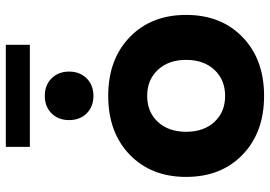

<svg xmlns="http://www.w3.org/2000/svg" viewBox="-150 -740 901 640"><g transform="rotate(-90 300.0 -420.5)"><path d="M104 -438.2Q178.2 -509.8 299.8 -509.8Q421.4 -509.8 495.6 -438.2Q569.8 -366.7 569.8 -250Q569.8 -133.3 495.6 -61.8Q421.4 9.8 299.8 9.8Q178.2 9.8 104 -61.8Q29.8 -133.3 29.8 -250Q29.8 -366.7 104 -438.2ZM213.1 -155.8Q246.1 -120.1 299.8 -120.1Q353.5 -120.1 386.7 -155.8Q419.9 -191.4 419.9 -250Q419.9 -308.6 386.7 -344.2Q353.5 -379.9 299.8 -379.9Q246.1 -379.9 213.1 -344.2Q180.2 -308.6 180.2 -250Q180.2 -191.4 213.1 -155.8ZM299.8 -721.2Q335.9 -721.2 358.4 -698.5Q380.9 -675.8 380.9 -640.1Q380.9 -604.5 358.4 -581.8Q335.9 -559.1 299.8 -559.1Q264.2 -559.1 241.7 -581.5Q219.2 -604 219.2 -640.1Q219.2 -676.3 241.7 -698.7Q264.2 -721.2 299.8 -721.2ZM129.9 -771V-851.1H470.2V-771Z"/></g></svg>

Font: Gully
Style: Bold
Weight: 700
Designer: jaikishan Patel
Foundry: MagicType
Version: Version 1.000;Glyphs 3.2 (3242)